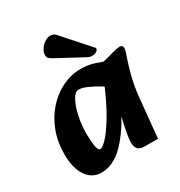

<svg xmlns="http://www.w3.org/2000/svg" viewBox="-171 -832 909 968"><g transform="rotate(-30 283.0 -348.0)"><path d="M143 16Q87 16 55.5 -30.5Q24 -77 24 -157Q24 -230 47.5 -291Q71 -352 111.5 -396.5Q152 -441 203 -465.5Q254 -490 309 -490Q352 -490 387.5 -478.5Q423 -467 448 -455L419 -321Q393 -339 361 -358.5Q329 -378 299 -391.5Q269 -405 248 -405Q228 -405 210.5 -373Q193 -341 182.5 -292.5Q172 -244 172 -193Q172 -149 177 -119.5Q182 -90 195 -90Q206 -90 232.5 -116.5Q259 -143 299 -209Q339 -275 388 -393L427 -297Q373 -177 324 -108.5Q275 -40 230.5 -12Q186 16 143 16ZM398 10Q366 10 355 -4Q344 -18 344 -40Q344 -57 348.5 -84.5Q353 -112 360 -144Q367 -176 375 -204L397 -279L363 -305L387 -456Q419 -461 448.5 -469Q478 -477 501 -483Q524 -489 535 -489Q554 -489 554 -469Q554 -460 541.5 -425Q529 -390 515 -336.5Q501 -283 494 -217L472 10ZM421 -553 292 -698Q286 -705 278.5 -708.5Q271 -712 259 -712Q244 -712 227.5 -701Q211 -690 200 -673Q189 -656 189 -638Q189 -626 196.5 -619.5Q204 -613 219 -605L371 -523Q379 -519 384 -518.5Q389 -518 397 -518Q409 -518 419.5 -524.5Q430 -531 430 -539Q430 -543 428 -545.5Q426 -548 421 -553Z"/></g></svg>

Font: Alkatra
Style: Bold
Weight: 700
Designer: Suman Bhandary
Version: Version 1.100;gftools[0.9.22]